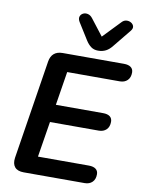

<svg xmlns="http://www.w3.org/2000/svg" viewBox="-101 -1019 822 1089"><g transform="rotate(10 310.0 -474.5)"><path d="M113 0Q77 0 61 -19Q45 -38 50 -73L140 -643Q145 -674 163.5 -689.5Q182 -705 213 -705H566Q592 -705 606 -694.5Q620 -684 620 -664Q620 -635 603.5 -619Q587 -603 560 -603H257L226 -409H498Q524 -409 537.5 -398.5Q551 -388 551 -368Q551 -339 534.5 -323Q518 -307 491 -307H210L177 -102H470Q496 -102 510 -91.5Q524 -81 524 -61Q524 -32 507.5 -16Q491 0 464 0ZM408 -753Q384 -753 367.5 -765Q351 -777 337 -799L277 -895Q267 -912 271 -925Q275 -938 287.5 -944.5Q300 -951 315.5 -947.5Q331 -944 343 -928L415 -835L511 -935Q523 -948 538 -949Q553 -950 565 -942.5Q577 -935 580 -923Q583 -911 572 -897L489 -795Q472 -773 452.5 -763Q433 -753 408 -753Z"/></g></svg>

Font: Nunito ExtraLight
Style: Bold Italic
Weight: 700
Italic angle: -9°
Version: Version 3.602